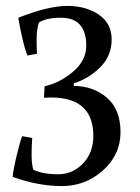

<svg xmlns="http://www.w3.org/2000/svg" viewBox="-20 -460 475 650"><path d="M272 -305Q272 -400 186 -400Q138 -400 112 -384Q104 -361 104 -330.5Q104 -300 105 -278L73 -272Q65 -289 55 -333.5Q45 -378 42 -400Q144 -440 207.5 -440Q271 -440 314.5 -410.5Q358 -381 358 -326Q358 -271 319.5 -232.5Q281 -194 230 -178V-169Q295 -169 341.5 -129.5Q388 -90 388 -13Q388 64 328.5 117Q269 170 189.5 170Q110 170 23 139Q24 119 35.5 70.5Q47 22 55 1L89 7Q87 35 87 65.5Q87 96 93 115Q127 130 176.5 130Q226 130 261 93.5Q296 57 296 0Q296 -130 152 -130Q141 -130 129 -129L131 -168Q182 -179 227 -217Q272 -255 272 -305Z"/></svg>

Font: Buenard
Style: Regular
Weight: 400
Designer: Gustavo Ibarra
Foundry: FontFuror
Version: Version 1.001 2011